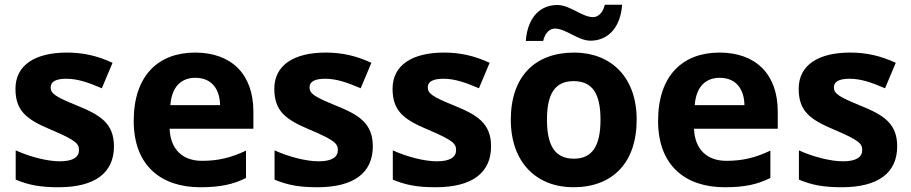

<svg xmlns="http://www.w3.org/2000/svg" viewBox="-20 -777 3829 807"><path d="M459 -162C459 -259 400 -294 307 -332C211 -371 193 -384 193 -410C193 -434 215 -446 259 -446C308 -446 354 -429 408 -406L453 -513C388 -543 329 -556 261 -556C130 -556 45 -505 45 -404C45 -311 91 -275 194 -232C300 -187 312 -173 312 -146C312 -118 289 -99 231 -99C179 -99 105 -118 46 -145V-22C101 1 150 10 226 10C380 10 459 -51 459 -162Z M800 -556C646 -556 542 -460 542 -269C542 -80 658 10 822 10C906 10 960 -2 1014 -29V-144C953 -115 899 -101 829 -101C745 -101 696 -152 693 -236H1045V-308C1045 -467 951 -556 800 -556ZM801 -450C871 -450 904 -401 905 -335H696C702 -414 743 -450 801 -450Z M1547 -162C1547 -259 1488 -294 1395 -332C1299 -371 1281 -384 1281 -410C1281 -434 1303 -446 1347 -446C1396 -446 1442 -429 1496 -406L1541 -513C1476 -543 1417 -556 1349 -556C1218 -556 1133 -505 1133 -404C1133 -311 1179 -275 1282 -232C1388 -187 1400 -173 1400 -146C1400 -118 1377 -99 1319 -99C1267 -99 1193 -118 1134 -145V-22C1189 1 1238 10 1314 10C1468 10 1547 -51 1547 -162Z M2044 -162C2044 -259 1985 -294 1892 -332C1796 -371 1778 -384 1778 -410C1778 -434 1800 -446 1844 -446C1893 -446 1939 -429 1993 -406L2038 -513C1973 -543 1914 -556 1846 -556C1715 -556 1630 -505 1630 -404C1630 -311 1676 -275 1779 -232C1885 -187 1897 -173 1897 -146C1897 -118 1874 -99 1816 -99C1764 -99 1690 -118 1631 -145V-22C1686 1 1735 10 1811 10C1965 10 2044 -51 2044 -162Z M2190 -605H2263C2271 -640 2292 -657 2312 -657C2359 -657 2409 -606 2462 -606C2530 -606 2587 -654 2595 -757H2522C2514 -722 2493 -705 2473 -705C2426 -705 2376 -756 2323 -756C2254 -756 2198 -709 2190 -605ZM2656 -274C2656 -455 2546 -556 2393 -556C2228 -556 2127 -455 2127 -274C2127 -92 2237 10 2390 10C2554 10 2656 -92 2656 -274ZM2279 -274C2279 -382 2312 -436 2391 -436C2471 -436 2504 -382 2504 -274C2504 -166 2471 -110 2392 -110C2312 -110 2279 -166 2279 -274Z M3004 -556C2850 -556 2746 -460 2746 -269C2746 -80 2862 10 3026 10C3110 10 3164 -2 3218 -29V-144C3157 -115 3103 -101 3033 -101C2949 -101 2900 -152 2897 -236H3249V-308C3249 -467 3155 -556 3004 -556ZM3005 -450C3075 -450 3108 -401 3109 -335H2900C2906 -414 2947 -450 3005 -450Z M3751 -162C3751 -259 3692 -294 3599 -332C3503 -371 3485 -384 3485 -410C3485 -434 3507 -446 3551 -446C3600 -446 3646 -429 3700 -406L3745 -513C3680 -543 3621 -556 3553 -556C3422 -556 3337 -505 3337 -404C3337 -311 3383 -275 3486 -232C3592 -187 3604 -173 3604 -146C3604 -118 3581 -99 3523 -99C3471 -99 3397 -118 3338 -145V-22C3393 1 3442 10 3518 10C3672 10 3751 -51 3751 -162Z"/></svg>

Font: Noto Kufi Arabic
Style: Bold
Weight: 700
Designer: Monotype Design Team, David Williams, Khaled Hosny
Foundry: Google LLC
Version: Version 2.109